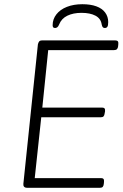

<svg xmlns="http://www.w3.org/2000/svg" viewBox="-20 -892 586 912"><path d="M109 0Q99 0 94.5 -5Q90 -10 91 -19L160 -681Q162 -690 166 -695Q170 -700 180 -700H528Q536 -700 539.5 -696Q543 -692 542 -683L541 -672Q540 -663 535.5 -658.5Q531 -654 522 -654H209L181 -381H465Q473 -381 476.5 -377Q480 -373 479 -363L477 -353Q476 -344 472 -339.5Q468 -335 459 -335H176L145 -46H460Q468 -46 471.5 -42Q475 -38 474 -28L473 -18Q472 -9 468 -4.5Q464 0 455 0ZM242 -759Q235 -759 232.5 -762.5Q230 -766 230 -772Q230 -801 248 -824Q266 -847 298 -859.5Q330 -872 371 -872Q410 -872 437.5 -862Q465 -852 479.5 -832.5Q494 -813 494 -787Q494 -771 490 -765Q486 -759 478 -759Q472 -759 468.5 -762.5Q465 -766 463 -776Q459 -804 433.5 -817.5Q408 -831 367 -831Q328 -831 300 -817.5Q272 -804 261 -776Q257 -766 252 -762.5Q247 -759 242 -759Z"/></svg>

Font: Asap ExtraLight
Style: Italic
Weight: 250
Italic angle: -6°
Version: Version 3.001